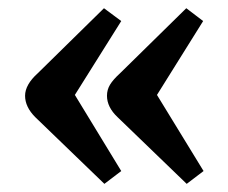

<svg xmlns="http://www.w3.org/2000/svg" viewBox="-20 -498 555 467"><path d="M233.9 -50.8 65.9 -212.9Q41 -237.8 41 -265.1Q41 -292 71.8 -319.8L232.9 -478L274.9 -446.8L162.1 -267.1L274.9 -82ZM434.1 -50.8 266.1 -212.9Q240.2 -237.3 240.2 -265.1Q240.2 -279.8 247.6 -292Q254.9 -304.2 272 -319.8L433.1 -478L474.1 -446.8L361.8 -267.1L475.1 -82Z"/></svg>

Font: Literata Book SemiBold
Style: Regular
Weight: 600
Designer: Latin by Veronika Burian and Jose Scaglione. Greek by Irene Vlachou. Cyrillic by Vera Evstafieva
Foundry: TypeTogether
Version: Version 2.003;PS 002.003;hotconv 1.0.88;makeotf.lib2.5.64775